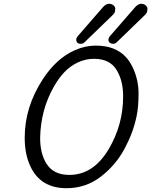

<svg xmlns="http://www.w3.org/2000/svg" viewBox="-20 -968 790 1002"><path d="M548.8 -192.4Q622.6 -318.4 622.6 -464.8Q622.6 -545.9 589.8 -600.6Q554.7 -661.1 470.7 -661.1Q425.3 -661.1 385 -641.6Q344.7 -622.1 315.7 -591.1Q286.6 -560.1 262.7 -518.6Q191.9 -395.5 189.5 -247.6Q189.5 -167 222.2 -114.3Q258.8 -55.2 341.8 -55.2Q468.8 -55.2 548.8 -192.4ZM108.9 -249.5Q108.9 -409.2 203.1 -554.2Q273.9 -663.1 370.6 -706.1Q425.3 -730 479 -730Q532.7 -730 570.6 -714.8Q608.4 -699.7 632.8 -674.6Q657.2 -649.4 673.3 -614.7Q703.1 -550.8 703.1 -480.2Q703.1 -409.7 692.9 -361.6Q682.6 -313.5 667 -272.5Q651.4 -231.4 628.7 -189.5Q606 -147.5 575 -111.3Q543.9 -75.2 507.3 -46.9Q428.2 14.2 327.1 14.2Q191.9 14.2 138.7 -99.6Q108.9 -163.1 108.9 -249.5ZM553.2 -744.6Q545.9 -751 545.9 -760.3Q545.9 -769.5 553.2 -778.8L686.5 -932.1Q702.1 -948.2 716.8 -948.2Q731.4 -948.2 740.5 -939.9Q749.5 -931.6 749.5 -923.8Q749.5 -916 748 -908.2Q746.6 -900.4 735.8 -889.2L589.4 -747.6Q581.1 -739.3 571 -739.3Q561 -739.3 553.2 -744.6ZM401.9 -739.3Q377.9 -739.3 377.9 -762.2Q377.9 -769.5 385.3 -778.8L518.6 -932.1Q534.2 -948.2 548.8 -948.2Q563.5 -948.2 572.5 -939.9Q581.5 -931.6 581.5 -923.8Q581.5 -916 580.1 -908.2Q578.6 -900.4 567.9 -889.2L421.4 -747.6Q413.1 -739.3 401.9 -739.3Z"/></svg>

Font: Tuffy
Style: Italic
Weight: 400
Italic angle: -12°
Designer: Thatcher Ulrich, Karoly Barta and Michael Everson
Version: Version 001.271